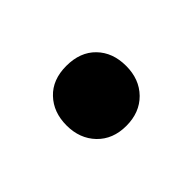

<svg xmlns="http://www.w3.org/2000/svg" viewBox="-44 -211 304 304"><g transform="rotate(45 108.0 -59.0)"><path d="M108 7Q78.5 7 59.8 -10.8Q41 -28.5 41 -59.5Q41 -90.5 59.5 -108.5Q78 -126.5 108 -126.5Q138 -126.5 156.8 -108Q175.5 -89.5 175.5 -59.5Q175.5 -29.5 156.5 -11.2Q137.5 7 108 7Z"/></g></svg>

Font: Encode Sans Condensed Condensed Medium
Style: Regular
Weight: 500
Width: 3
Designer: Multiple Designers
Foundry: Impallari Type
Version: Version 3.000; ttfautohint (v1.8.3) -l 8 -r 50 -G 200 -x 14 